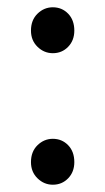

<svg xmlns="http://www.w3.org/2000/svg" viewBox="-20 -495 289 527"><path d="M125 -349Q101 -349 83 -366.5Q65 -384 65 -411Q65 -440 83 -457.5Q101 -475 125 -475Q150 -475 167 -457.5Q184 -440 184 -411Q184 -384 167 -366.5Q150 -349 125 -349ZM125 12Q101 12 83 -5.5Q65 -23 65 -50Q65 -79 83 -96.5Q101 -114 125 -114Q150 -114 167 -96.5Q184 -79 184 -50Q184 -23 167 -5.5Q150 12 125 12Z"/></svg>

Font: Source Sans 3 ExtraLight
Style: Regular
Weight: 400
Version: Version 3.052;hotconv 1.1.0;makeotfexe 2.6.0